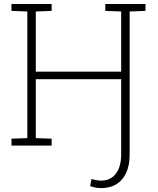

<svg xmlns="http://www.w3.org/2000/svg" viewBox="-20 -731 792 964"><path d="M487.8 213.4Q472.7 213.4 459.7 210.9Q446.8 208.5 432.6 203.6L439.5 167.5Q447.3 170.4 461.7 173.1Q476.1 175.8 487.8 175.8Q535.2 175.8 561.8 140.9Q588.4 106 588.4 43.5V-333.5H159.7V-37.6L239.3 -34.7V0H37.6V-34.7L117.2 -37.6V-673.3L37.6 -676.3V-710.9H159.7H239.3V-676.3L159.7 -673.3V-371.1H588.4V-673.3L508.8 -676.3V-710.9H710.4V-676.3L630.9 -673.3V43.5Q630.9 125 593 169.2Q555.2 213.4 487.8 213.4Z"/></svg>

Font: Roboto Slab ExtraLight
Style: Regular
Weight: 250
Designer: Google
Version: Version 2.000; ttfautohint (v1.8.1.43-b0c9)